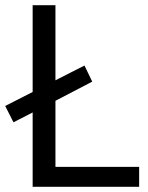

<svg xmlns="http://www.w3.org/2000/svg" viewBox="-25 -717 571 741"><path d="M189 -407C227 -426 264 -446 301 -464L331 -402L189 -328V-73H512V4H101V-283L27 -245L-5 -308L101 -362V-697H189Z"/></svg>

Font: Repo Regular
Style: Regular
Weight: 400
Designer: Stefan Peev
Foundry: Context Ltd
Version: Version 1.502